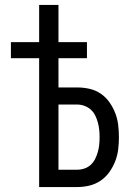

<svg xmlns="http://www.w3.org/2000/svg" viewBox="-20 -755 540 775"><path d="M138 0V-520H24V-585H138V-735H216V-585H331V-520H216V-402H292Q317 -402 341.5 -396.5Q366 -391 386.5 -377Q407 -363 421.5 -342.5Q436 -322 445 -299Q454 -276 457 -251Q460 -226 460 -201Q460 -176 457 -151.5Q454 -127 445 -104Q436 -81 421.5 -60.5Q407 -40 386.5 -26Q366 -12 341.5 -6Q317 0 292 0ZM216 -70H292Q307 -70 321.5 -75Q336 -80 347 -90.5Q358 -101 364.5 -114.5Q371 -128 375 -142Q379 -156 380.5 -171Q382 -186 382 -201Q382 -216 380.5 -231Q379 -246 375 -260.5Q371 -275 364.5 -288.5Q358 -302 347 -312Q336 -322 321.5 -327.5Q307 -333 292 -333H216Z"/></svg>

Font: Iosevka MaddieWtf
Style: Regular
Weight: 400
Monospace: yes
Designer: Belleve Invis
Foundry: Belleve Invis
Version: Version 31.3.0; ttfautohint (v1.8.3)